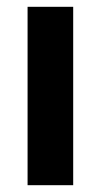

<svg xmlns="http://www.w3.org/2000/svg" viewBox="-20 -544 295 564"><path d="M61 0H195V-524H61Z"/></svg>

Font: FIGSv2-sans-serif
Style: Bold
Weight: 700
Designer: Matt McInerney, Pablo Impallari, Rodrigo Fuenzalida,Mirko Velimirovic
Foundry: Matt McInerney, Pablo Impallari, Rodrigo Fuenzalida
Version: Version 4.021;hotconv 1.0.109;makeotfexe 2.5.65596